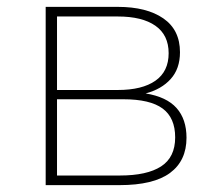

<svg xmlns="http://www.w3.org/2000/svg" viewBox="-20 -539 637 559"><path d="M113 0V-519H323Q407 -519 455.5 -485.5Q504 -452 504 -387Q504 -339 477 -309Q450 -279 404 -267Q465 -257 494 -224.5Q523 -192 523 -138Q523 -71 475 -35.5Q427 0 328 0ZM146 -28H329Q408 -28 449 -54.5Q490 -81 490 -139Q490 -196 453.5 -223Q417 -250 339 -250H146ZM146 -277H323Q394 -277 432.5 -304Q471 -331 471 -384Q471 -437 432.5 -464Q394 -491 323 -491H146Z"/></svg>

Font: Montserrat ExtraLight
Style: Regular
Weight: 200
Designer: Julieta Ulanovsky
Foundry: Julieta Ulanovsky
Version: Version 9.000; ttfautohint (v1.8.4.7-5d5b)